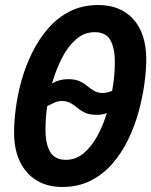

<svg xmlns="http://www.w3.org/2000/svg" viewBox="-20 -729 602 764"><path d="M227 15Q169 15 126 -11Q83 -37 59.5 -85.5Q36 -134 36 -202Q36 -245 43 -299Q50 -353 66 -410Q82 -467 108.5 -520.5Q135 -574 172 -616.5Q209 -659 258.5 -684Q308 -709 371 -709Q460 -709 511 -652Q562 -595 562 -492Q562 -449 554.5 -395Q547 -341 531.5 -284Q516 -227 490 -173.5Q464 -120 427 -77.5Q390 -35 340.5 -10Q291 15 227 15ZM242 -93Q281 -93 312 -118.5Q343 -144 366.5 -186.5Q390 -229 405 -279Q394 -275 385 -273.5Q376 -272 365 -272Q337 -272 319.5 -280Q302 -288 289 -299Q276 -310 261.5 -318.5Q247 -327 227 -327Q211 -327 198.5 -321.5Q186 -316 168 -307Q164 -282 162.5 -258Q161 -234 161 -212Q161 -157 179.5 -125Q198 -93 242 -93ZM389 -359Q399 -359 407.5 -361.5Q416 -364 426 -367Q432 -398 434.5 -427Q437 -456 437 -483Q437 -538 419 -569.5Q401 -601 357 -601Q315 -601 282.5 -572.5Q250 -544 226.5 -498Q203 -452 187 -397Q203 -406 218.5 -410Q234 -414 251 -414Q279 -414 296.5 -406Q314 -398 327 -387Q340 -376 354.5 -367.5Q369 -359 389 -359Z"/></svg>

Font: Ubuntu Sans Mono SemiBold
Style: Italic
Weight: 600
Italic angle: -13.5°
Monospace: yes
Designer: Dalton Maag Ltd
Foundry: Dalton Maag Ltd
Version: Version 1.006